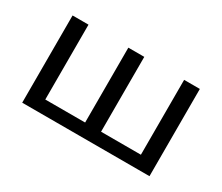

<svg xmlns="http://www.w3.org/2000/svg" viewBox="-81 -604 917 793"><g transform="rotate(30 378.0 -208.0)"><path d="M606 -416H681V0H74V-416H150V-59H340V-416H416V-59H606Z"/></g></svg>

Font: EauTest Medium
Style: Italic
Weight: 500
Italic angle: -12°
Designer: Christian Thalmann (Catharsis Fonts)
Version: Version 0.001;PS 000.001;hotconv 1.0.88;makeotf.lib2.5.64775